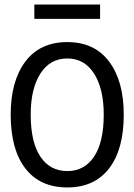

<svg xmlns="http://www.w3.org/2000/svg" viewBox="-20 -813 590 844"><path d="M276 11Q156 11 91.5 -72.5Q27 -156 27 -309Q27 -457 91.5 -542.5Q156 -628 276 -628Q395 -628 459.5 -542.5Q524 -457 524 -309Q524 -156 459.5 -72.5Q395 11 276 11ZM276 -61Q351 -61 393.5 -124.5Q436 -188 436 -309Q436 -423 393.5 -489.5Q351 -556 276 -556Q200 -556 157.5 -489.5Q115 -423 115 -309Q115 -188 157.5 -124.5Q200 -61 276 -61ZM131 -730V-793H420V-730Z"/></svg>

Font: Inconsolata SemiExpanded Medium
Style: Regular
Weight: 500
Width: 6
Monospace: yes
Designer: Raph Levien, Cyreal, Brenton Simpson
Foundry: Raph Levien, Cyreal, Google
Version: Version 3.001; ttfautohint (v1.8.2.53-6de2)